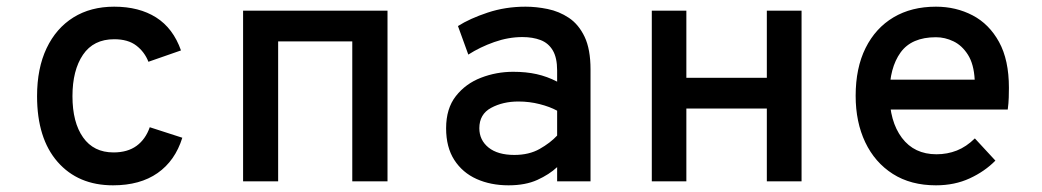

<svg xmlns="http://www.w3.org/2000/svg" viewBox="-20 -543 3120 575"><path d="M318.5 12Q214 12 152.5 -58.2Q91 -128.5 91 -255Q91 -338.5 119.5 -398.5Q148 -458.5 199.8 -490.8Q251.5 -523 322 -523Q396.5 -523 447.5 -490.8Q498.5 -458.5 522 -392L424.5 -358Q413 -387.5 388.2 -406.5Q363.5 -425.5 322 -425.5Q260 -425.5 228.5 -379Q197 -332.5 197 -255Q197 -176.5 228.8 -131.5Q260.5 -86.5 320 -86.5Q362 -86.5 389 -106.2Q416 -126 428.5 -162L526 -130.5Q504.5 -61.5 452 -24.8Q399.5 12 318.5 12Z M708 0V-511H1140.5V0H1035V-419H813V0Z M1503 12Q1449.5 12 1407.2 -7Q1365 -26 1340.5 -64Q1316 -102 1316 -159Q1316 -218 1345.2 -255.2Q1374.5 -292.5 1420.5 -310.2Q1466.5 -328 1517 -328Q1555.5 -328 1587 -321Q1618.5 -314 1648.5 -298.5V-332Q1648.5 -370 1635.5 -392Q1622.5 -414 1599 -423Q1575.5 -432 1544.5 -432Q1502.5 -432 1460 -417Q1417.5 -402 1382.5 -379.5L1351.5 -465Q1387 -487.5 1440.2 -505.2Q1493.5 -523 1554 -523Q1586 -523 1620.2 -516Q1654.5 -509 1683.8 -489.5Q1713 -470 1730.8 -432.8Q1748.5 -395.5 1748.5 -335V0H1648.5V-42.5Q1625 -20.5 1589.2 -4.2Q1553.5 12 1503 12ZM1520.5 -79Q1564.5 -79 1596.2 -97Q1628 -115 1648.5 -137V-211.5Q1626.5 -223.5 1596 -231.2Q1565.5 -239 1532.5 -239Q1486 -239 1450.8 -220Q1415.5 -201 1415.5 -159Q1415.5 -123.5 1443 -101.2Q1470.5 -79 1520.5 -79Z M1932 0V-511H2035.5V-310H2276.5V-511H2380.5V0H2276.5V-218H2035.5V0Z M2783 12Q2707.5 12 2653.8 -22.2Q2600 -56.5 2571.2 -117Q2542.5 -177.5 2542.5 -256Q2542.5 -339.5 2572.2 -399.2Q2602 -459 2655.8 -491Q2709.5 -523 2783 -523Q2843 -523 2892.8 -497Q2942.5 -471 2972 -417.2Q3001.5 -363.5 3001.5 -280Q3001.5 -267.5 3001 -250.8Q3000.5 -234 2998 -215H2622.5V-304.5H2899Q2896.5 -351 2878.8 -379Q2861 -407 2835.5 -419.2Q2810 -431.5 2783 -431.5Q2710 -431.5 2677 -385.8Q2644 -340 2644 -262Q2644 -179.5 2681 -130.2Q2718 -81 2784.5 -81Q2817 -81 2845.5 -92.2Q2874 -103.5 2899.5 -128.5L2961 -62Q2929 -29.5 2884 -8.8Q2839 12 2783 12Z"/></svg>

Font: Overpass Mono SemiBold
Style: Regular
Weight: 600
Monospace: yes
Designer: Delve Withrington, Dave Bailey
Foundry: Delve Fonts LLC
Version: Version 4.000